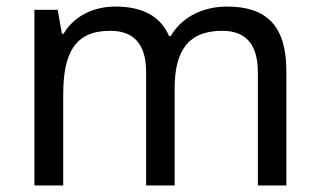

<svg xmlns="http://www.w3.org/2000/svg" viewBox="-20 -566 975 586"><path d="M673 -546C603 -546 537 -517 501 -456H496C470 -517 414 -546 332 -546C268 -546 207 -519 174 -463H169L156 -536H85V0H173V-278C173 -403 208 -472 316 -472C391 -472 426 -429 426 -345V0H513V-296C513 -410 554 -472 658 -472C732 -472 767 -429 767 -345V0H854V-349C854 -487 794 -546 673 -546Z"/></svg>

Font: Noto Sans Arabic
Style: Regular
Weight: 400
Designer: Monotype Design Team, Nadine Chahine, Nizar Qandah and Khaled Hosny
Foundry: Monotype Imaging Inc.
Version: Version 2.012